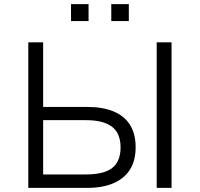

<svg xmlns="http://www.w3.org/2000/svg" viewBox="-20 -910 968 930"><path d="M117 0V-705H189V-392H404Q477 -392 529.5 -370.5Q582 -349 609.5 -305.5Q637 -262 637 -197Q637 -132 609.5 -88.5Q582 -45 529.5 -22.5Q477 0 404 0ZM189 -65H396Q483 -65 523.5 -96.5Q564 -128 564 -196Q564 -265 522 -296.5Q480 -328 396 -328H189ZM739 0V-705H811V0ZM519 -808V-890H604V-808ZM324 -808V-890H409V-808Z"/></svg>

Font: Nunito Sans 6pt Light
Style: Regular
Weight: 300
Version: Version 3.101;gftools[0.9.27]